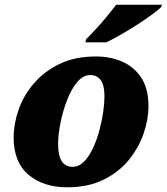

<svg xmlns="http://www.w3.org/2000/svg" viewBox="-20 -786 708 816"><path d="M265 10Q165 10 101.5 -43Q38 -96 38 -202Q38 -259 59 -319.5Q80 -380 123.5 -431Q167 -482 232.5 -514Q298 -546 388 -546Q449 -546 499.5 -524Q550 -502 580.5 -455.5Q611 -409 611 -334Q611 -279 590.5 -219Q570 -159 528 -107Q486 -55 420.5 -22.5Q355 10 265 10ZM288 -77Q315 -77 336.5 -98.5Q358 -120 374.5 -155Q391 -190 402 -230.5Q413 -271 418.5 -309.5Q424 -348 424 -377Q424 -424 408 -445.5Q392 -467 364 -467Q333 -467 308 -437Q283 -407 265 -360.5Q247 -314 237 -264Q227 -214 227 -174Q227 -123 243 -100Q259 -77 288 -77ZM343 -606 346 -619Q365 -638 389 -664Q413 -690 435.5 -717.5Q458 -745 474 -766H668L665 -756Q653 -744 626.5 -724.5Q600 -705 566 -683Q532 -661 496.5 -640.5Q461 -620 432 -606Z"/></svg>

Font: Noto Serif Black
Style: Italic
Weight: 900
Italic angle: -12°
Designer: Monotype Design Team
Foundry: Monotype Imaging Inc.
Version: Version 2.013